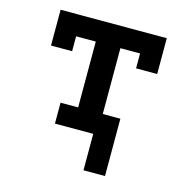

<svg xmlns="http://www.w3.org/2000/svg" viewBox="-103 -620 881 896"><g transform="rotate(15 337.5 -172.0)"><path d="M378 176V0H193V-101H278V-419H183V-347H81V-520H594V-347H492V-419H397V-101H482V176Z"/></g></svg>

Font: Iosevka Etoile
Style: Bold
Weight: 700
Designer: Belleve Invis
Foundry: Belleve Invis
Version: Version 28.1.0; ttfautohint (v1.8.4)